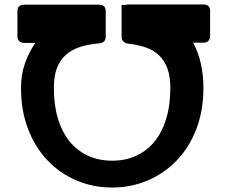

<svg xmlns="http://www.w3.org/2000/svg" viewBox="-20 -838 1018 859"><path d="M539 -815Q545 -818 555 -818H890Q920 -818 920 -789V-676Q920 -663 912 -655Q904 -647 890 -647H844Q890 -562 890 -444Q890 -343 858.5 -261Q827 -179 771.5 -121Q716 -63 641.5 -31Q567 1 482 1Q396 1 321.5 -31Q247 -63 192 -121Q137 -179 105.5 -261Q74 -343 74 -444Q74 -504 91.5 -554Q109 -604 138 -646H88Q74 -646 66 -654Q58 -662 58 -675V-788Q58 -817 88 -817H423Q453 -817 453 -788V-674Q453 -647 424 -644Q376 -640 338.5 -628Q301 -616 274.5 -592.5Q248 -569 234.5 -533Q221 -497 221 -444Q221 -367 239.5 -306.5Q258 -246 292 -204.5Q326 -163 374.5 -141Q423 -119 482 -119Q541 -119 589 -141Q637 -163 671 -204.5Q705 -246 723.5 -306.5Q742 -367 742 -444Q742 -496 729 -531.5Q716 -567 691.5 -590.5Q667 -614 631.5 -626Q596 -638 551 -643Q540 -645 532 -652.5Q524 -660 524 -672V-816H540Z"/></svg>

Font: OpenDyslexic3
Style: Bold
Weight: 700
Designer: Abelardo Gonzalez
Version: Version 1.000;PS 001.001;hotconv 1.0.56